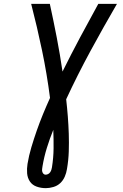

<svg xmlns="http://www.w3.org/2000/svg" viewBox="-20 -755 640 998"><path d="M218 223Q193 223 170.5 215Q148 207 135.5 188.5Q123 170 121 146Q119 122 123 97Q130 54 143 10.5Q156 -33 171 -76Q186 -119 203.5 -161.5Q221 -204 240 -246Q224 -371 198.5 -493Q173 -615 142 -735H239Q258 -648 275 -560Q292 -472 305 -383Q349 -472 396 -560Q443 -648 491 -735H588Q517 -613 450 -489.5Q383 -366 324 -239Q329 -195 332.5 -150Q336 -105 337.5 -59.5Q339 -14 337.5 32Q336 78 328 124Q325 144 316.5 163.5Q308 183 293 197Q278 211 257.5 217Q237 223 218 223ZM217 153Q224 153 230.5 149.5Q237 146 241 140Q245 134 247 127.5Q249 121 250 115Q258 65 258.5 16.5Q259 -32 257 -80Q238 -33 223.5 14Q209 61 201 109Q200 116 199 123Q198 130 199.5 136.5Q201 143 205.5 148Q210 153 217 153Z"/></svg>

Font: Iosevka Medium Extended
Style: Italic
Weight: 500
Width: 7
Italic angle: -9°
Monospace: yes
Designer: Belleve Invis
Foundry: Belleve Invis
Version: Version 32.5.0; ttfautohint (v1.8.4)